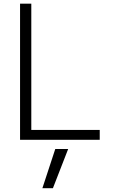

<svg xmlns="http://www.w3.org/2000/svg" viewBox="-20 -751 614 1033"><path d="M346.7 50.8 264.6 261.7H208L277.3 50.8ZM148.4 -731.4V-51.8H516.6V1H87.9V-731.4Z"/></svg>

Font: Gen Shin Gothic Light
Style: Regular
Weight: 200
Designer: [Source Han Sans]
Ryoko NISHIZUKA  (kana & ideographs); Paul D. Hunt (Latin, Greek & Cyrillic); Wenlong ZHANG  (bopomofo
Version: Version 1.002.20150607